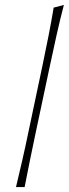

<svg xmlns="http://www.w3.org/2000/svg" viewBox="-20 -760 280 780"><path d="M45 0Q58.5 -56.5 70.5 -108.8Q82.5 -161 95 -221.5L152.5 -493.5Q166 -557 177.5 -616Q189 -675 198 -729L239.5 -740Q223.5 -678.5 210 -618.2Q196.5 -558 183 -494L125 -221Q112 -159.5 101.5 -108Q91 -56.5 80 0Z"/></svg>

Font: Commissioner Flair Thin
Style: Italic
Weight: 100
Italic angle: -12°
Designer: Kostas Bartsokas
Foundry: Kostas Bartsokas
Version: Version 1.000; ttfautohint (v1.8.3)